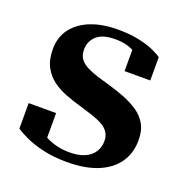

<svg xmlns="http://www.w3.org/2000/svg" viewBox="-103 -625 707 730"><g transform="rotate(20 250.5 -260.0)"><path d="M350 -114Q350 -134 340.5 -148.5Q331 -163 313 -173Q295 -183 270.5 -191Q246 -199 216 -208Q187 -216 157 -227.5Q127 -239 102 -257Q77 -275 61.5 -304Q46 -333 46 -376Q46 -424 72 -458.5Q98 -493 144.5 -511.5Q191 -530 254 -530Q303 -530 340 -522Q377 -514 401 -503Q425 -492 435 -484V-390H331V-496Q338 -495 344 -490Q350 -485 354.5 -478Q359 -471 360.5 -464.5Q362 -458 360 -454Q350 -465 335.5 -473.5Q321 -482 302 -487Q283 -492 257 -492Q206 -492 182 -470Q158 -448 158 -415Q158 -392 168.5 -377.5Q179 -363 198.5 -353Q218 -343 243.5 -335Q269 -327 298 -319Q329 -310 359.5 -298Q390 -286 415.5 -269Q441 -252 456 -226Q471 -200 471 -161Q471 -109 444.5 -70.5Q418 -32 367 -11Q316 10 242 10Q190 10 148 0.5Q106 -9 76.5 -22.5Q47 -36 30 -48V-151H141V-29Q132 -34 126 -39.5Q120 -45 117.5 -50Q115 -55 114.5 -60.5Q114 -66 116 -73Q128 -58 147 -48.5Q166 -39 189.5 -33.5Q213 -28 239 -28Q275 -28 299.5 -38.5Q324 -49 337 -68.5Q350 -88 350 -114Z"/></g></svg>

Font: Roboto Serif 144pt SemiBold
Style: Regular
Weight: 600
Version: Version 1.008